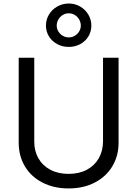

<svg xmlns="http://www.w3.org/2000/svg" viewBox="-20 -1054 777 1087"><path d="M563.2 -727.3H651.3V-245.7Q651.3 -171.5 616.1 -112.7Q581 -54 516.7 -20.6Q452.4 12.8 368.6 12.8Q284.4 12.8 220 -20.6Q155.5 -54 120.7 -112.7Q85.9 -171.5 85.9 -245.7V-727.3H174V-252.8Q173.7 -199.6 197.3 -158Q220.9 -116.5 264.9 -93Q308.9 -69.6 368.6 -69.6Q427.9 -69.6 471.8 -93Q515.6 -116.5 539.2 -158Q562.9 -199.6 563.2 -252.8ZM369.3 -788.4Q333.5 -788.4 303.8 -804.3Q274.1 -820.3 257.1 -848Q240.1 -875.7 240.1 -909.1Q240.1 -942.8 257.1 -971.4Q274.1 -1000 304 -1017Q333.8 -1034.1 369.3 -1034.1Q404.8 -1034.1 433.9 -1017Q463.1 -1000 480.1 -971.4Q497.2 -942.8 497.2 -909.1Q497.2 -875.4 480.5 -847.8Q463.8 -820.3 434.3 -804.3Q404.8 -788.4 369.3 -788.4ZM369.3 -842.3Q388.5 -842.3 404.1 -851.9Q419.7 -861.5 428.6 -876.8Q437.5 -892 437.5 -909.1Q437.5 -926.8 428.6 -942.8Q419.7 -958.8 404.1 -968.8Q388.5 -978.7 369.3 -978.7Q350.1 -978.7 334.5 -968.8Q318.9 -958.8 310 -942.8Q301.1 -926.8 301.1 -909.1Q301.1 -892 310 -876.8Q318.9 -861.5 334.5 -851.9Q350.1 -842.3 369.3 -842.3Z"/></svg>

Font: Riot Sans
Style: Regular
Weight: 400
Designer: Rasmus Andersson
Foundry: rsms
Version: Version 3.005